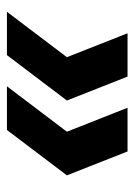

<svg xmlns="http://www.w3.org/2000/svg" viewBox="63 -564 388 554"><g transform="rotate(90 257.0 -287.0)"><path d="M229 -113 360 -286 291 -461H417L486 -286L355 -113ZM14 -113 145 -286 76 -461H201L270 -286L139 -113Z"/></g></svg>

Font: Gantari
Style: Bold Italic
Weight: 700
Italic angle: -10°
Designer: Anugrah Pasau
Foundry: Lafontype
Version: Version 1.000; ttfautohint (v1.8.4.7-5d5b)